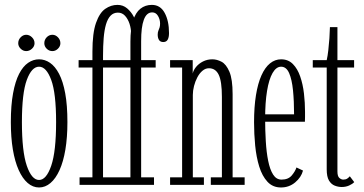

<svg xmlns="http://www.w3.org/2000/svg" viewBox="-20 -776 1526 806"><path d="M144 11Q118 11 96.2 -7.8Q74.5 -26.5 58.5 -62Q42.5 -97.5 34 -148.2Q25.5 -199 25.5 -263.5Q25.5 -334 34.8 -384.2Q44 -434.5 60.2 -466Q76.5 -497.5 98 -512.2Q119.5 -527 144 -527Q168.5 -527 190 -512.2Q211.5 -497.5 228 -466Q244.5 -434.5 253.8 -384.2Q263 -334 263 -263.5Q263 -199 254.5 -148.2Q246 -97.5 230 -62Q214 -26.5 192 -7.8Q170 11 144 11ZM144 -20.5Q174.5 -20.5 195 -80.2Q215.5 -140 215.5 -263.5Q215.5 -385 195 -440.5Q174.5 -496 144 -496Q113 -496 92.5 -440.5Q72 -385 72 -263.5Q72 -140 92.5 -80.2Q113 -20.5 144 -20.5ZM200 -561.5Q186 -561.5 176 -571.5Q166 -581.5 166 -594.5Q166 -609 176 -619.5Q186 -630 200 -630Q213 -630 223.2 -619.5Q233.5 -609 233.5 -594.5Q233.5 -581.5 223.2 -571.5Q213 -561.5 200 -561.5ZM90 -561.5Q77 -561.5 66.8 -571.5Q56.5 -581.5 56.5 -594.5Q56.5 -609 66.8 -619.5Q77 -630 90 -630Q103.5 -630 114.2 -619.5Q125 -609 125 -594.5Q125 -581.5 114.2 -571.5Q103.5 -561.5 90 -561.5Z M314 0V-31.5H368V-492.5H310V-523.5H368V-559.5Q368 -637 383 -679.8Q398 -722.5 422 -739Q446 -755.5 473 -755.5Q496.5 -755.5 513.8 -740.8Q531 -726 540.8 -707Q550.5 -688 550.5 -675.5L530.5 -632.5Q530.5 -655.5 523.8 -676Q517 -696.5 504.8 -709.8Q492.5 -723 475 -723Q456.5 -723 444.2 -710.2Q432 -697.5 425 -673.8Q418 -650 415.2 -616.2Q412.5 -582.5 412.5 -541Q412.5 -536.5 412.5 -531.8Q412.5 -527 412.5 -523.5H483.5V-492.5H412.5V-31.5H475V0ZM474 0V-31.5H527.5V-492.5H467.5V-523.5H527.5V-601Q527.5 -654.5 538.2 -688.8Q549 -723 569.2 -739.2Q589.5 -755.5 617.5 -755.5Q653 -755.5 671.2 -722Q689.5 -688.5 689.5 -637Q689.5 -619 683.8 -609.2Q678 -599.5 665.5 -599.5Q653 -599.5 647.5 -608.2Q642 -617 642 -630.5Q642 -640.5 644.8 -647Q647.5 -653.5 649.8 -660.2Q652 -667 652 -677Q652 -694.5 643.2 -709.2Q634.5 -724 619 -724Q607 -724 598.2 -716.2Q589.5 -708.5 583.8 -693Q578 -677.5 575.2 -655Q572.5 -632.5 572.5 -603V-523.5H633.5V-492.5H572.5V-31.5H626.5V0Z M694 0V-31.5H744.5V-492.5H694V-523.5H789V-467.5Q792 -481.5 803.2 -495.2Q814.5 -509 832.2 -518Q850 -527 871.5 -527Q890.5 -527 910 -516.8Q929.5 -506.5 943 -475Q956.5 -443.5 956.5 -380.5V-31.5H1007V0H865V-31.5H911.5V-369Q911.5 -434.5 898.2 -462Q885 -489.5 857 -489.5Q842.5 -489.5 830 -479Q817.5 -468.5 808.5 -451.5Q799.5 -434.5 794.5 -415Q789.5 -395.5 789.5 -377.5V-31.5H836V0Z M1159.5 11Q1125 11 1102.8 -13Q1080.5 -37 1068.2 -76.8Q1056 -116.5 1051.2 -165Q1046.5 -213.5 1046.5 -262.5Q1046.5 -327 1054.5 -376.5Q1062.5 -426 1077.5 -459.5Q1092.5 -493 1113.5 -510Q1134.5 -527 1160 -527Q1190 -527 1209.5 -507.2Q1229 -487.5 1240.2 -455Q1251.5 -422.5 1256 -383.5Q1260.5 -344.5 1260.5 -306.5Q1260.5 -295.5 1260.5 -285.2Q1260.5 -275 1260 -265H1086.5V-296H1214.5Q1214.5 -351.5 1210 -396.8Q1205.5 -442 1193.8 -469Q1182 -496 1160 -496Q1139.5 -496 1124.2 -469.5Q1109 -443 1101 -394.2Q1093 -345.5 1093 -278Q1093 -229 1095.8 -183Q1098.5 -137 1105.8 -100.8Q1113 -64.5 1126.5 -43.2Q1140 -22 1162 -22Q1190 -22 1204.8 -39.5Q1219.5 -57 1224.5 -73L1252 -60Q1244.5 -31.5 1219 -10.2Q1193.5 11 1159.5 11Z M1414.5 9Q1399.5 9 1385 3.2Q1370.5 -2.5 1361 -18.2Q1351.5 -34 1351.5 -65V-492.5H1293V-523.5H1351.5Q1355.5 -541 1358.2 -565.2Q1361 -589.5 1362.8 -615Q1364.5 -640.5 1365 -662H1396.5V-523.5H1466.5V-492.5H1396.5V-56.5Q1396.5 -35.5 1404.8 -28.8Q1413 -22 1421 -22Q1431.5 -22 1438 -26.5Q1444.5 -31 1448.5 -36L1467 -11.5Q1459.5 -3.5 1445.5 2.8Q1431.5 9 1414.5 9Z"/></svg>

Font: Imbue Thin 10pt ExtraLight
Style: Regular
Weight: 250
Version: Version 1.102